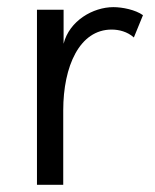

<svg xmlns="http://www.w3.org/2000/svg" viewBox="-20 -515 432 535"><path d="M83 0H156.2V-207.5C156.2 -330.6 201.7 -432.6 291 -432.6C311.5 -432.6 335 -426.8 353 -410.6L378.4 -472.7C357.4 -487.8 320.8 -495.1 295.9 -495.1C239.7 -495.1 173.3 -457.5 157.2 -393.1V-487.8H83Z"/></svg>

Font: HK Grotesk
Style: Regular
Weight: 400
Designer: Alfredo Marco Pradil and Stefan Peev
Foundry: Hanken Design Co.
Version: Version 1.045;PS 001.045;hotconv 1.0.88;makeotf.lib2.5.64775